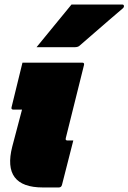

<svg xmlns="http://www.w3.org/2000/svg" viewBox="-20 -826 566 846"><path d="M79 -550H342Q353 -550 350 -539Q330 -459 310 -378.5Q290 -298 270 -218Q268 -212 271 -209Q273 -207 277 -207H303Q290 -158 278 -109Q266 -60 253 -11Q250 0 239 0H169Q-12 0 34 -180Q43 -213 55 -259.5Q67 -306 77 -343H39Q28 -343 31 -354Q43 -403 55 -452Q67 -501 79 -550ZM295 -806H519Q525 -806 526 -800.5Q527 -795 522 -790Q489 -762 459.5 -736.5Q430 -711 399.5 -684.5Q369 -658 331 -625Q324 -618 308 -618H141Q179 -665 217.5 -711.5Q256 -758 295 -806Z"/></svg>

Font: Recursive Sn Lnr St XBk
Style: Italic
Weight: 1000
Italic angle: -15°
Version: Version 1.079;hotconv 1.0.112;makeotfexe 2.5.65598; ttfautoh